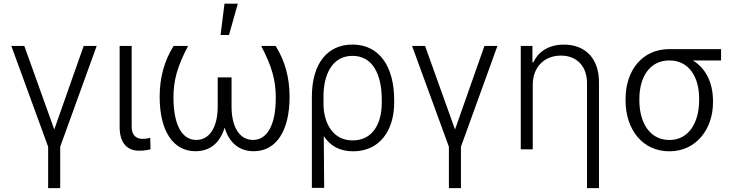

<svg xmlns="http://www.w3.org/2000/svg" viewBox="-20 -788 3881 1013"><path d="M39.8 -545.5 234 -13.8V204.5H297.6V-13.8L490.1 -545.5H421.5L266.3 -104.8L108.3 -545.5Z M611.2 -545.5V-118.3C611.2 -30.2 654.1 7.1 712.7 7.1C743.6 7.1 764.2 2.5 774.1 -0.4L772.7 -61.1C767.4 -58.9 749.6 -55.4 732.6 -55.4C703.1 -55.4 674.7 -70.3 674.7 -118.3V-545.5Z M896 -545.5C846.6 -467 822.4 -378.2 822.4 -277C822.4 -98 892.8 9.9 1011.4 9.9C1087.7 9.9 1140.6 -33.7 1165.1 -114.7C1189.6 -33.7 1242.5 9.9 1318.9 9.9C1437.5 9.9 1507.8 -98 1507.8 -277C1507.8 -378.2 1483.7 -467 1434.3 -545.5H1358C1415.1 -437.1 1435 -364 1435 -273.1C1435.4 -132.8 1392 -49.7 1314.6 -49.7C1246.1 -49.7 1201.7 -114.3 1201.7 -226.2V-379.6H1128.6V-226.2C1128.6 -114.3 1084.2 -49.7 1015.6 -49.7C938.2 -49.7 895.2 -132.8 895.2 -273.1C895.2 -364 915.1 -437.1 972.3 -545.5ZM1143.8 -603.3H1188.2L1234.7 -768.5H1164.4Z M1625.4 203.1H1690.3L1688.2 -70C1722.3 -18.5 1771.3 10.3 1843 10.3C1980.1 10.3 2059.7 -95.9 2059.7 -247.5V-259.6C2059.7 -438.6 1980.5 -552.9 1839.5 -552.9C1710.9 -552.9 1625.4 -457.4 1625.4 -276.6ZM1687.1 -224.1 1686.8 -277.3C1686.1 -393.5 1732.6 -493.3 1839.5 -493.3C1945.7 -493.3 1994.3 -397.4 1994.3 -259.6V-247.5C1994.3 -134.6 1945.7 -47.2 1840.6 -47.2C1734.7 -47.2 1692.1 -139.2 1687.1 -224.1Z M2154.1 -545.5 2348.4 -13.8V204.5H2411.9V-13.8L2604.4 -545.5H2535.9L2380.7 -104.8L2222.7 -545.5Z M2790.8 -340.9C2790.8 -436.1 2854 -494.7 2939.3 -494.7C3023.4 -494.7 3077.1 -438.6 3077.1 -349.4V204.5H3140.3V-353.3C3140.3 -482.6 3065.7 -552.6 2955.3 -552.6C2875.4 -552.6 2820.3 -515.6 2794.7 -459.9H2789.1V-545.5H2727.6V0H2790.8Z M3280.5 -258.2C3280.5 -104.8 3369.7 10.3 3511.7 10.3C3653.8 10.3 3741.8 -108 3741.8 -247.5V-255C3741.8 -351.2 3703.8 -428.3 3635.3 -469.1H3784.4V-528.8H3510.7C3368.3 -528.8 3280.5 -415.8 3280.5 -266.3ZM3353.3 -266.3C3353.3 -378.9 3406.2 -469.1 3511.7 -469.1C3616.8 -469.1 3668.7 -379.3 3668.7 -268.1V-259.9C3668.7 -142.4 3614.7 -49.4 3511.7 -49.4C3407.7 -49.4 3353.3 -142 3353.3 -258.2Z"/></svg>

Font: Karasuma Gothic
Style: Light
Weight: 300
Designer: Rasmus Andersson / Ryoko Nishizuka
Foundry: rsms
Version: Version 1.00